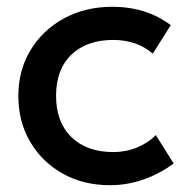

<svg xmlns="http://www.w3.org/2000/svg" viewBox="-20 -530 556 565"><path d="M303.5 15Q225.5 15 164.5 -19.2Q103.5 -53.5 68.8 -112.8Q34 -172 34 -247.5Q34 -323.5 70 -382.8Q106 -442 168.5 -476Q231 -510 311 -510Q410.5 -510 482.5 -456L429.5 -372Q406.5 -392.5 376.5 -402.5Q346.5 -412.5 313.5 -412.5Q235.5 -412.5 190.2 -369.2Q145 -326 145 -248Q145 -170.5 190.2 -126.5Q235.5 -82.5 313.5 -82.5Q350.5 -82.5 383.2 -96Q416 -109.5 438.5 -132.5L491 -49Q451 -19 402.8 -2Q354.5 15 303.5 15Z"/></svg>

Font: Geologica
Style: Regular
Weight: 400
Designer: Sindre Bremnes, Frode Helland
Foundry: Monokrom Skriftforlag AS
Version: Version 1.010; ttfautohint (v1.8.4.7-5d5b);gftools[0.9.28]